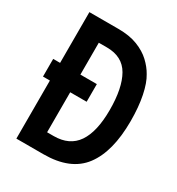

<svg xmlns="http://www.w3.org/2000/svg" viewBox="-153 -721 756 819"><g transform="rotate(30 225.0 -311.5)"><path d="M49 0V-286H15V-373H49V-623H192Q247 -623 286.5 -607.5Q326 -592 352 -567.5Q378 -543 393 -516Q412 -485 423 -431.5Q434 -378 434 -308Q434 -158 374.5 -79Q315 0 182 0ZM149 -89H181Q259 -89 296 -143.5Q333 -198 333 -305Q333 -413 299.5 -471.5Q266 -530 189 -530H149V-373H230V-286H149Z"/></g></svg>

Font: Inconsolata SemiCondensed Bold
Style: Regular
Weight: 700
Width: 4
Monospace: yes
Designer: Raph Levien, Cyreal, Brenton Simpson
Foundry: Raph Levien, Cyreal, Google
Version: Version 3.001; ttfautohint (v1.8.2.53-6de2)